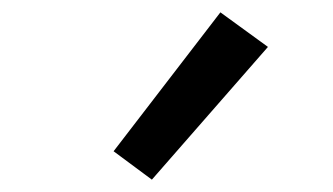

<svg xmlns="http://www.w3.org/2000/svg" viewBox="-20 -828 540 311"><path d="M226 -537 164 -583 337 -808 414 -752Z"/></svg>

Font: Iosevka Term Curly Medium
Style: Regular
Weight: 500
Designer: Belleve Invis
Foundry: Belleve Invis
Version: Version 32.3.0